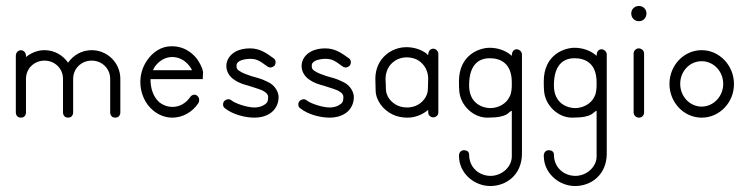

<svg xmlns="http://www.w3.org/2000/svg" viewBox="-20 -394 2517 643"><path d="M129 -226C106 -226 84 -217 67 -203V-207C67 -214 64 -220 59 -223C56 -225 53 -226 50 -226C47 -226 44 -225 41 -223C36 -220 33 -214 33 -207V-150V-130V-17C33 -11 36 -5 41 -2C44 -1 47 0 50 0C53 0 56 -1 59 -2C64 -5 67 -11 67 -17V-130C67 -164 94 -191 129 -191C164 -191 191 -164 191 -130V-17C191 -11 194 -5 199 -2C202 -1 205 0 208 0C211 0 214 -1 217 -2C222 -5 225 -11 225 -17V-130C225 -164 252 -191 287 -191C322 -191 349 -164 349 -130V-17C349 -11 352 -5 357 -2C360 -1 363 0 366 0C369 0 372 -1 375 -2C380 -5 383 -11 383 -17V-130C383 -183 340 -226 287 -226C254 -226 225 -209 208 -184C191 -209 162 -226 129 -226Z M557 -239H553C522 -239 492 -221 472 -191C457 -169 450 -144 450 -119C450 -83 465 -47 493 -24C512 -8 535 0 557 0C590 0 623 -17 644 -48C647 -53 648 -60 646 -66C643 -72 638 -77 632 -77C626 -77 620 -74 617 -69C602 -47 580 -36 558 -36C542 -36 527 -41 513 -52C492 -71 484 -100 484 -129H659C659 -139 660 -145 660 -151C660 -154 659 -156 659 -159H658C658 -161 658 -163 657 -165C649 -185 638 -202 622 -215C603 -231 580 -239 557 -239ZM556 -203C572 -203 588 -198 602 -186C611 -178 618 -170 623 -159H492C494 -163 496 -166 498 -170C513 -191 534 -203 556 -203Z M817 -232C800 -232 782 -229 767 -220C751 -211 738 -194 738 -173C738 -152 751 -135 766 -126C780 -116 797 -111 812 -107C827 -102 845 -97 859 -91C866 -87 871 -84 874 -80C877 -76 878 -73 878 -68C878 -54 874 -48 865 -43C857 -37 843 -34 832 -34C809 -34 768 -47 755 -58C750 -62 744 -63 738 -60C735 -59 727 -55 727 -44C727 -39 729 -34 734 -31C759 -11 800 0 832 0C848 0 867 -3 884 -14C900 -24 913 -44 913 -68C913 -82 907 -93 900 -102C893 -111 883 -117 874 -121C855 -131 835 -135 822 -139C807 -144 793 -149 784 -155C775 -160 772 -164 772 -173C772 -182 775 -185 783 -190C791 -194 805 -197 817 -197C842 -197 851 -189 876 -171C879 -169 882 -168 886 -168C891 -168 896 -171 900 -175C902 -178 903 -182 903 -185C903 -191 901 -196 896 -199C871 -217 850 -232 817 -232Z M1069 -232C1052 -232 1034 -229 1019 -220C1003 -211 990 -194 990 -173C990 -152 1003 -135 1018 -126C1032 -116 1049 -111 1064 -107C1079 -102 1097 -97 1111 -91C1118 -87 1123 -84 1126 -80C1129 -76 1130 -73 1130 -68C1130 -54 1126 -48 1117 -43C1109 -37 1095 -34 1084 -34C1061 -34 1020 -47 1007 -58C1002 -62 996 -63 990 -60C987 -59 979 -55 979 -44C979 -39 981 -34 986 -31C1011 -11 1052 0 1084 0C1100 0 1119 -3 1136 -14C1152 -24 1165 -44 1165 -68C1165 -82 1159 -93 1152 -102C1145 -111 1135 -117 1126 -121C1107 -131 1087 -135 1074 -139C1059 -144 1045 -149 1036 -155C1027 -160 1024 -164 1024 -173C1024 -182 1027 -185 1035 -190C1043 -194 1057 -197 1069 -197C1094 -197 1103 -189 1128 -171C1131 -169 1134 -168 1138 -168C1143 -168 1148 -171 1152 -175C1154 -178 1155 -182 1155 -185C1155 -191 1153 -196 1148 -199C1123 -217 1102 -232 1069 -232Z M1340 -236C1308 -236 1276 -220 1257 -194C1243 -175 1237 -152 1237 -129C1237 -117 1238 -104 1238 -92C1238 -58 1263 -26 1294 -11C1310 -3 1328 0 1345 0C1370 0 1395 -10 1414 -26C1414 -20 1413 -12 1418 -7C1421 -3 1426 -1 1431 -1C1436 -1 1441 -3 1445 -8C1448 -11 1448 -16 1448 -21V-214C1448 -223 1439 -231 1431 -231C1429 -231 1428 -231 1426 -230C1418 -228 1414 -219 1414 -211C1414 -207 1409 -214 1408 -215C1389 -229 1365 -236 1341 -236ZM1340 -202C1355 -202 1370 -199 1382 -191C1402 -178 1414 -155 1414 -131C1414 -120 1413 -108 1413 -96C1413 -71 1394 -48 1371 -39C1362 -36 1353 -34 1343 -34C1339 -34 1334 -35 1330 -35C1305 -39 1283 -56 1275 -80C1272 -89 1272 -100 1272 -110C1272 -123 1271 -122 1271 -128C1271 -137 1272 -145 1275 -154C1282 -178 1304 -197 1330 -201C1333 -201 1337 -202 1340 -202Z M1517 -121C1517 -87 1519 -78 1523 -66C1536 -29 1572 0 1612 0C1685.2 0 1680.4 -19.6 1694 -23V130C1694 165.2 1660.3 195 1623 195C1587 195 1551 169.6 1551 123C1551 114 1543 109 1534 109C1523.8 109 1517 116.6 1517 128C1517 132 1518 137 1518 141C1524.3 190.5 1570.4 229 1622 229C1674.5 229 1728 192.5 1728 120V-212C1728 -221 1719 -229 1710 -229C1707 -229 1694 -227.7 1694 -207C1674 -225 1647 -234 1620 -234C1587.8 -234 1517 -212.5 1517 -121ZM1694 -118C1694 -116.2 1694 -113.8 1694 -111.1C1694 -100.1 1693.4 -83 1687 -71C1676 -46 1648 -32 1622 -32C1599.6 -32 1551 -44.7 1551 -108C1551 -186.8 1592.4 -199 1620 -199C1655.4 -199 1694 -182.8 1694 -118Z M1801 -121C1801 -87 1803 -78 1807 -66C1820 -29 1856 0 1896 0C1969.2 0 1964.4 -19.6 1978 -23V130C1978 165.2 1944.3 195 1907 195C1871 195 1835 169.6 1835 123C1835 114 1827 109 1818 109C1807.8 109 1801 116.6 1801 128C1801 132 1802 137 1802 141C1808.3 190.5 1854.4 229 1906 229C1958.5 229 2012 192.5 2012 120V-212C2012 -221 2003 -229 1994 -229C1991 -229 1978 -227.7 1978 -207C1958 -225 1931 -234 1904 -234C1871.8 -234 1801 -212.5 1801 -121ZM1978 -118C1978 -116.2 1978 -113.8 1978 -111.1C1978 -100.1 1977.4 -83 1971 -71C1960 -46 1932 -32 1906 -32C1883.6 -32 1835 -44.7 1835 -108C1835 -186.8 1876.4 -199 1904 -199C1939.4 -199 1978 -182.8 1978 -118Z M2119 -232C2110 -232 2102 -224 2102 -215V-17C2102 -11 2106 -5 2111 -2C2114 -1 2117 0 2120 0C2123 0 2126 -1 2128 -2C2134 -5 2137 -11 2137 -17V-215C2137 -219 2135 -224 2132 -227C2128 -230 2124 -232 2119 -232ZM2145 -349C2145 -363 2134 -374 2120 -374C2105 -374 2094 -363 2094 -349C2094 -334 2105 -323 2120 -323C2134 -323 2145 -334 2145 -349Z M2330 -226C2270 -226 2222 -175 2222 -113C2222 -51 2270 0 2330 0C2389 0 2438 -50 2438 -112V-113C2438 -175 2389 -226 2330 -226ZM2330 -189C2369 -189 2402 -156 2402 -113C2402 -71 2369 -37 2330 -37C2290 -37 2258 -71 2258 -113C2258 -156 2290 -189 2330 -189Z"/></svg>

Font: LetsTrace
Style: basic
Weight: 500
Version: Version 002.000